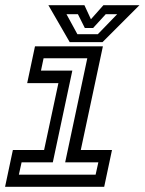

<svg xmlns="http://www.w3.org/2000/svg" viewBox="-20 -718 556 738"><path d="M-0.5 0 29.5 -141.5H149.5L204.5 -398.5H84.5L114.5 -540H375.5L290.5 -141.5H410.5L380.5 0ZM52.5 -46.5H347.5L358 -94H230.5L315.5 -494H147.5L137.5 -446.5H258L183 -94H63ZM248 -556 166 -698H304.5L329.5 -644L377.5 -698H516L374 -556ZM277.5 -586.5H356L430.5 -663.5H386.5L338 -610.5H306L279.5 -663.5H235.5Z"/></svg>

Font: Tourney Thin Medium
Style: Italic
Weight: 500
Italic angle: -12°
Version: Version 1.015